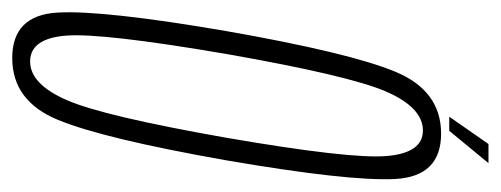

<svg xmlns="http://www.w3.org/2000/svg" viewBox="-268 -528 799 306"><g transform="rotate(90 131.0 -375.5)"><path d="M71 4Q139.5 4 169.5 -68.8Q199.5 -141.5 234 -337Q267.5 -532 263.8 -605.8Q260 -679.5 191.5 -679.5Q123 -679.5 92.8 -606.5Q62.5 -533.5 28 -337Q-5.5 -141.5 -1.5 -68.8Q2.5 4 71 4ZM76.5 -24.5Q39.5 -24.5 35.2 -82.8Q31 -141 64.5 -337Q99 -533.5 124.5 -592Q150 -650.5 186.5 -650.5Q222.5 -650.5 227.2 -592.2Q232 -534 198 -337Q163.5 -141 138 -82.8Q112.5 -24.5 76.5 -24.5ZM164.5 -692.5H187L238.5 -755H208Z"/></g></svg>

Font: Anybody ExtraCondensed ExtraLight
Style: Italic
Weight: 250
Width: 2
Italic angle: -10°
Version: Version 1.113;gftools[0.9.25]